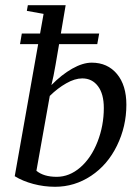

<svg xmlns="http://www.w3.org/2000/svg" viewBox="-20 -714 540 744"><path d="M148.9 -660.2 84 -671.9 87.9 -693.8H234.4L215.8 -584H364.3L356.9 -543H209Q192.4 -444.3 187.5 -420.9Q182.6 -397.5 179.2 -384.3Q218.3 -424.3 259.5 -447.8Q300.8 -471.2 335.4 -471.2Q396.5 -471.2 433.1 -427.5Q469.7 -383.8 469.7 -308.1Q469.7 -224.1 433.3 -149.7Q397 -75.2 333 -32.7Q269 9.8 193.4 9.8Q150.4 9.8 109.1 -1.2Q67.9 -12.2 37.1 -31.2L127.9 -543H57.6L64.5 -584H135.3ZM121.1 -52.2Q149.4 -28.8 199.7 -28.8Q249 -28.8 291.3 -65.4Q333.5 -102.1 357.9 -164.6Q382.3 -227.1 382.3 -295.4Q382.3 -350.1 359.6 -380.1Q336.9 -410.2 298.8 -410.2Q270 -410.2 236.6 -391.1Q203.1 -372.1 172.9 -342.3Z"/></svg>

Font: Tinos
Style: Italic
Weight: 400
Italic angle: -16.333°
Designer: Steve Matteson
Foundry: Monotype Imaging Inc.
Version: Version 1.32